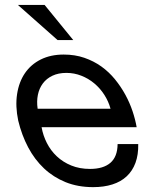

<svg xmlns="http://www.w3.org/2000/svg" viewBox="-20 -751 583 782"><path d="M543 -164.1Q543.9 -120.6 531.7 -87.6Q519.5 -54.7 495.8 -32.7Q472.2 -10.7 437.7 0.2Q403.3 11.2 359.4 11.2Q297.4 11.2 247.3 -9Q197.3 -29.3 159.2 -65.2Q121.1 -101.1 94.7 -150.9Q68.4 -200.7 54.2 -259.8Q42 -318.4 49.6 -367.7Q57.1 -417 81.5 -452.9Q106 -488.8 146.2 -508.8Q186.5 -528.8 239.3 -528.8Q285.2 -528.8 323.5 -515.6Q361.8 -502.4 393.1 -480Q424.3 -457.5 448.5 -427.7Q472.7 -397.9 490.5 -365.2Q508.3 -332.5 519.8 -298.3Q531.2 -264.2 536.6 -232.9H149.4Q155.3 -199.2 170.9 -168.5Q186.5 -137.7 211.4 -114.3Q236.3 -90.8 270.3 -76.9Q304.2 -63 346.7 -63Q400.9 -63 429.7 -87.9Q458.5 -112.8 459 -164.1ZM430.2 -308.1Q421.9 -338.4 404.8 -365Q387.7 -391.6 364 -411.4Q340.3 -431.2 311.3 -442.6Q282.2 -454.1 250.5 -454.1Q217.8 -454.1 193.6 -442.6Q169.4 -431.2 154.5 -411.1Q139.6 -391.1 134.3 -364.7Q128.9 -338.4 133.3 -308.1ZM161.6 -731 278.3 -587.9H214.4L52.7 -731Z"/></svg>

Font: XB Khoramshahr
Style: Oblique
Weight: 400
Italic angle: 12°
Designer: Behnam
Foundry: Irmug
Version: Version 8.005 2009